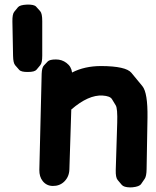

<svg xmlns="http://www.w3.org/2000/svg" viewBox="-20 -794 681 839"><path d="M224.6 -534.2Q196.8 -534.2 188.5 -525.4Q180.2 -516.6 171.6 -507.6Q163.1 -498.5 162.1 -472.2L151.9 -51.8Q151.4 -22 166.5 -2.9Q183.1 18.1 210.4 18.6Q240.7 19 260.7 -0.5Q282.2 -21.5 283.2 -53.7L291.5 -315.4Q366.7 -380.4 428.2 -376.5Q460.9 -374.5 469.2 -360.8Q477.5 -347.2 485.8 -333.5Q494.1 -319.8 492.2 -257.3L485.8 -51.3Q484.9 -18.6 493.9 -7.8Q502.9 2.9 512 13.7Q521 24.4 548.3 24.9Q553.7 24.9 559.6 24.4Q588.9 21.5 596.7 10Q604.5 -1.5 612.3 -12.7Q620.1 -23.9 620.6 -54.7L624.5 -280.3Q626 -388.7 602.1 -417.7Q578.1 -446.8 554.2 -475.8Q530.3 -504.9 421.9 -505.4Q349.6 -505.4 294.9 -477.1Q292 -502.9 270.5 -519Q250.5 -534.2 224.6 -534.2ZM97.7 -773.9Q66.9 -772.5 58.6 -762.5Q50.3 -752.4 42 -742.2Q33.7 -731.9 34.2 -700.2L37.1 -549.8Q37.6 -518.6 46.4 -508.8Q55.2 -499 63.7 -489Q72.3 -479 102.1 -479.5Q131.3 -479.5 139.6 -489.5Q147.9 -499.5 156.2 -509.5Q164.6 -519.5 164.6 -550.8V-701.7Q164.6 -734.9 155.8 -744.9Q147 -754.9 137.9 -764.9Q128.9 -774.9 97.7 -773.9Z"/></svg>

Font: Comic Relief
Style: Bold
Weight: 700
Designer: Jeff Davis
Foundry: Loudifier
Version: Version 1.200; ttfautohint (v1.8.4.7-5d5b)